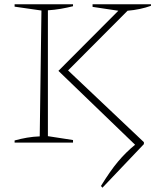

<svg xmlns="http://www.w3.org/2000/svg" viewBox="-20 -664 758 894"><path d="M48 0V-10Q77 -18 106 -23Q135 -28 165 -29L173 -615L48 -633V-644H320V-635Q292 -628 263 -623Q234 -618 203 -616V-30L320 -12V0ZM457 210 450 202Q493 132 529.5 88.5Q566 45 609 10L252 -334L531 -614L411 -632V-644H683V-637Q633 -619 574 -614L297 -336L650 -2V7Z"/></svg>

Font: Piazzolla SC Thin
Style: Regular
Weight: 100
Designer: Juan Pablo del Peral
Foundry: Huerta Tipografica
Version: Version 1.330